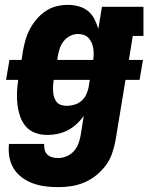

<svg xmlns="http://www.w3.org/2000/svg" viewBox="-20 -548 640 791"><path d="M220 223Q192 223 165.5 219.5Q139 216 114.5 207Q90 198 69.5 182.5Q49 167 36 145.5Q23 124 18.5 98Q14 72 17 45H162Q161 57 164 69Q167 81 175.5 89Q184 97 195.5 100Q207 103 220 103Q237 103 254 96Q271 89 283.5 75.5Q296 62 302.5 45Q309 28 312 11L325 -70Q312 -52 295 -36.5Q278 -21 258.5 -11Q239 -1 217.5 3.5Q196 8 175 8Q149 8 125.5 -0.5Q102 -9 86.5 -27Q71 -45 63 -68.5Q55 -92 52 -116.5Q49 -141 50 -167Q51 -193 55 -219H5L19 -301H69L74 -335Q78 -358 84.5 -381.5Q91 -405 102.5 -427Q114 -449 130.5 -468.5Q147 -488 167.5 -502Q188 -516 212 -522Q236 -528 259 -528Q282 -528 304 -522Q326 -516 342.5 -502.5Q359 -489 369 -469.5Q379 -450 385 -429L400 -520H571V-400H527L511 -301H569L555 -219H497L456 30Q451 57 442 83.5Q433 110 416 133Q399 156 376 174.5Q353 193 326.5 204Q300 215 273 219Q246 223 220 223ZM216 -301H364Q366 -314 366 -326Q366 -338 364 -350Q362 -362 357 -373Q352 -384 344.5 -392Q337 -400 325.5 -404Q314 -408 301 -408Q285 -408 269 -400Q253 -392 242 -378Q231 -364 226 -348Q221 -332 218 -316ZM255 -112Q270 -112 286 -116.5Q302 -121 315 -132Q328 -143 335 -158Q342 -173 345 -188L350 -219H202L201 -216Q199 -204 198.5 -192Q198 -180 199 -168.5Q200 -157 203.5 -146Q207 -135 214 -127Q221 -119 232 -115.5Q243 -112 255 -112Z"/></svg>

Font: Iosevka Etoile Heavy
Style: Italic
Weight: 900
Italic angle: -9°
Designer: Belleve Invis
Foundry: Belleve Invis
Version: Version 22.1.2; ttfautohint (v1.8.4)